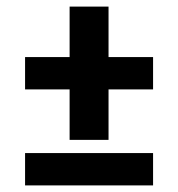

<svg xmlns="http://www.w3.org/2000/svg" viewBox="-20 -562 540 582"><path d="M191 -138V-291H56V-389H191V-542H309V-389H444V-291H309V-138ZM56 0V-98H444V0Z"/></svg>

Font: Iosevka Term Curly Heavy
Style: Regular
Weight: 900
Designer: Belleve Invis
Foundry: Belleve Invis
Version: Version 32.3.0